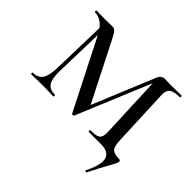

<svg xmlns="http://www.w3.org/2000/svg" viewBox="-148 -648 984 984"><g transform="rotate(45 343.5 -156.0)"><path d="M583 156Q580 156 577.5 154Q575 152 576 150Q606 91 606 55Q606 0 536 0H447Q445 0 445 -6Q445 -12 447 -12Q479 -12 494 -17Q509 -22 514 -36.5Q519 -51 517 -81L502 -437L523 -456L336 -7Q334 -3 329 -3Q323 -3 321 -7L129 -385Q93 -456 36 -456Q34 -456 34 -462Q34 -468 36 -468L100 -467L152 -468Q165 -468 173.5 -458.5Q182 -449 199 -416L361 -96L328 -35L497 -443Q501 -454 510 -461Q519 -468 528 -468L583 -467L653 -468Q655 -468 655 -462Q655 -456 653 -456Q611 -456 593 -442.5Q575 -429 578 -389L591 -81Q593 -38 606.5 -25Q620 -12 655 -12Q666 -12 666 -2Q666 3 662.5 11Q659 19 651 33Q619 89 587 154Q585 156 583 156ZM30 -12Q67 -12 83.5 -35.5Q100 -59 102 -114L111 -446L131 -443L122 -114Q121 -59 136.5 -35.5Q152 -12 190 -12Q193 -12 193 -6Q193 0 190 0Q168 0 156 -1L111 -2L67 -1Q54 0 30 0Q28 0 28 -6Q28 -12 30 -12Z"/></g></svg>

Font: Cormorant Unicase Medium
Style: Regular
Weight: 500
Designer: Christian Thalmann (Catharsis Fonts)
Foundry: Catharsis Fonts
Version: Version 4.000